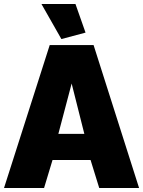

<svg xmlns="http://www.w3.org/2000/svg" viewBox="-22 -934 711 954"><path d="M184 -914H353L403 -772L283 -740ZM225 -710H443L669 0H471L428 -139H239L197 0H-2ZM397 -269 334 -519 268 -269Z"/></svg>

Font: Raleway-v4020 Black
Style: Regular
Weight: 900
Designer: Matt McInerney, Pablo Impallari, Rodrigo Fuenzalida
Foundry: Matt McInerney, Pablo Impallari, Rodrigo Fuenzalida
Version: Version 4.020;PS 004.020;hotconv 1.0.88;makeotf.lib2.5.64775